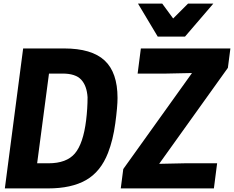

<svg xmlns="http://www.w3.org/2000/svg" viewBox="-20 -1050 1304 1070"><path d="M7 0ZM248 0H7L109 -780H337Q491 -780 563 -713Q635 -646 635 -504Q635 -455 622.5 -362.5Q610 -270 582 -198Q541 -93 459.5 -46.5Q378 0 248 0ZM250 -140Q351 -140 397.5 -195Q444 -250 460 -380Q468 -446 468 -508Q464 -572 432.5 -606Q401 -640 329 -640H253L187 -140ZM1172 0H653L667 -108L1050 -643L907 -640H747L765 -780H1264L1250 -672L867 -137L1009 -140H1190ZM1135 -846ZM1011 -846H859L749 -1030H884L945 -947L1028 -1030H1169Z"/></svg>

Font: Tanohe Sans
Style: Bold Italic
Weight: 700
Designer: Village Type and Design LLC & Cristiano Sobral
Foundry: Cooper Hewitt Smithsonian Design Museum
Version: Version 1.00;September 29, 2021;FontCreator 13.0.0.2655 64-b